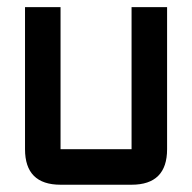

<svg xmlns="http://www.w3.org/2000/svg" viewBox="-20 -508 528 528"><path d="M341.8 -488.3H439.5V-97.7Q439.5 0 341.8 0H146.5Q48.8 0 48.8 -97.7V-488.3H146.5V-97.7H341.8Z"/></svg>

Font: BabelStone Runic Short Twig
Style: Regular
Weight: 400
Designer: Andrew West
Foundry: BabelStone
Version: Version 3.003;March 14, 2022